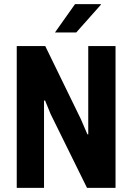

<svg xmlns="http://www.w3.org/2000/svg" viewBox="-20 -909 640 929"><path d="M61 0V-686H199L371 -333L403 -259H407V-686H539V0H401L225 -357L198 -423L193 -422V0ZM246 -752 343 -889H468V-886L349 -752Z"/></svg>

Font: Chivo Mono SemiBold
Style: Regular
Weight: 600
Monospace: yes
Designer: Hector Gatti
Foundry: Omnibus-Type
Version: Version 1.008